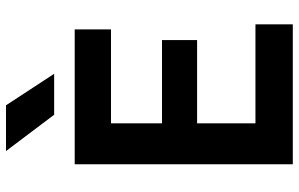

<svg xmlns="http://www.w3.org/2000/svg" viewBox="-198 -798 996 640"><g transform="rotate(-90 300.0 -478.0)"><path d="M72.5 0V-727H522V-606H209V-436H486.5V-319H209V-124.5H539V0ZM237.5 -795.5 116.5 -956H269L374 -795.5Z"/></g></svg>

Font: Spline Sans Mono SemiBold
Style: Regular
Weight: 600
Monospace: yes
Version: Version 1.004